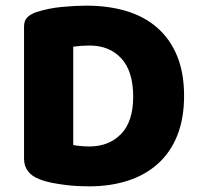

<svg xmlns="http://www.w3.org/2000/svg" viewBox="-20 -643 706 679"><path d="M451 -301Q451 -391 409 -436.5Q367 -482 297 -482Q283 -482 268.5 -481Q254 -480 239 -478V-130Q250 -128 266 -126.5Q282 -125 296 -125Q365 -125 408 -169Q451 -213 451 -301ZM631 -304Q631 -224 607 -164Q583 -104 538.5 -64Q494 -24 432 -4Q370 16 295 16Q278 16 256 15Q234 14 210.5 11Q187 8 163.5 3.5Q140 -1 120 -9Q65 -30 65 -82V-549Q65 -570 76.5 -581.5Q88 -593 108 -600Q151 -614 199 -618.5Q247 -623 285 -623Q363 -623 426.5 -604Q490 -585 535.5 -545.5Q581 -506 606 -446Q631 -386 631 -304Z"/></svg>

Font: Baloo Bhaina 2 ExtraBold
Style: Regular
Weight: 800
Designer: Yesha Goshar, Manish Minz, Shuchita Grover and Ek Type
Foundry: Ek Type
Version: Version 1.640;hotconv 1.0.111;makeotfexe 2.5.65597; ttfautoh